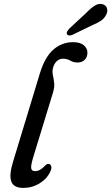

<svg xmlns="http://www.w3.org/2000/svg" viewBox="-20 -933 558 963"><path d="M346.5 -721.5Q382.5 -721.5 400.5 -705.8Q418.5 -690 418.5 -669.5Q418.5 -646.5 404.8 -633Q391 -619.5 369 -619.5Q348 -619.5 332.5 -629Q317 -638.5 296 -638.5Q277 -638.5 263.5 -625Q250 -611.5 245 -589Q241.5 -572 245.5 -554.8Q249.5 -537.5 251.8 -516.2Q254 -495 245 -466L147 -145.5Q134 -103 136.5 -88.8Q139 -74.5 155.5 -74.5Q181.5 -74.5 208 -104Q218 -114 227.5 -110Q235 -107.5 237.2 -97.5Q239.5 -87.5 232.5 -73Q217 -37.5 179.5 -14Q142 9.5 96.5 9.5Q48 9.5 36.5 -23.2Q25 -56 45.5 -122L180.5 -566.5Q205.5 -647.5 248 -684.5Q290.5 -721.5 346.5 -721.5ZM410.5 -866.5Q434.5 -891.5 455 -904.5Q475.5 -917.5 496 -911.5Q513 -906 517 -889.8Q521 -873.5 511.5 -857Q502 -839.5 486 -828.8Q470 -818 444.5 -807.5L341.5 -757.5Q333.5 -754.5 326.2 -755.2Q319 -756 316 -761.5Q313 -767.5 317 -774.8Q321 -782 327.5 -789.5Z"/></svg>

Font: Fraunces 72pt SuperSoft
Style: Italic
Weight: 400
Italic angle: -16°
Version: Version 1.000;[b76b70a41]